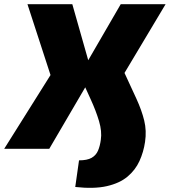

<svg xmlns="http://www.w3.org/2000/svg" viewBox="-61 -710 810 916"><path d="M298 182 316 55Q355 55 376 43Q397 31 406.5 9Q416 -13 420 -43Q426 -83 411.5 -132Q397 -181 371.5 -236.5Q346 -292 319 -352L515 -690H729L533 -362Q565 -293 590 -238.5Q615 -184 627 -135Q639 -86 631 -33Q624 15 604.5 58Q585 101 547.5 132.5Q510 164 449 178Q388 192 298 182ZM-41 0 180 -352 70 -690H284L380 -352L174 0ZM232 -294 249 -414H457L440 -294Z"/></svg>

Font: Exo 2 Black
Style: Italic
Weight: 900
Italic angle: -8°
Designer: Natanael Gama
Foundry: Natanael Gama
Version: Version 2.010